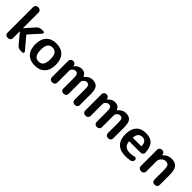

<svg xmlns="http://www.w3.org/2000/svg" viewBox="271 -2038 3336 3336"><g transform="rotate(45 1939.0 -370.0)"><path d="M131 0Q108 0 91 -17Q74 -34 74 -57V-693Q74 -716 91 -733Q108 -750 131 -750H151Q174 -750 191 -733Q208 -716 208 -693V-308Q208 -307 209 -307H210L362 -478Q399 -520 456 -520H498Q514 -520 520.5 -505Q527 -490 516 -478L333 -276Q328 -270 333 -263L518 -43Q529 -30 521.5 -15Q514 0 498 0H456Q399 0 363 -44L210 -229Q210 -230 209 -230Q208 -230 208 -229V-57Q208 -34 191 -17Q174 0 151 0Z M898.5 -391.5Q869 -433 810 -433Q751 -433 721.5 -391.5Q692 -350 692 -260Q692 -170 721.5 -128.5Q751 -87 810 -87Q869 -87 898.5 -128.5Q928 -170 928 -260Q928 -350 898.5 -391.5ZM996.5 -60.5Q930 10 810 10Q690 10 623.5 -60.5Q557 -131 557 -260Q557 -389 623.5 -459.5Q690 -530 810 -530Q930 -530 996.5 -459.5Q1063 -389 1063 -260Q1063 -131 996.5 -60.5Z M1222 0Q1199 0 1182.5 -17Q1166 -34 1166 -57V-463Q1166 -486 1182.5 -503Q1199 -520 1222 -520H1236Q1259 -520 1275.5 -504Q1292 -488 1293 -465V-458Q1293 -457 1294 -457Q1296 -457 1296 -458Q1355 -530 1429 -530Q1474 -530 1501.5 -513Q1529 -496 1550 -453Q1550 -452 1552 -452Q1553 -452 1554 -453Q1617 -530 1696 -530Q1779 -530 1815.5 -485Q1852 -440 1852 -330V-57Q1852 -34 1835.5 -17Q1819 0 1796 0H1779Q1756 0 1739 -17Q1722 -34 1722 -57V-310Q1722 -383 1708 -406Q1694 -429 1654 -429Q1628 -429 1602 -405Q1576 -381 1576 -357V-57Q1576 -34 1559 -17Q1542 0 1519 0H1502Q1479 0 1462.5 -17Q1446 -34 1446 -57V-310Q1446 -382 1431.5 -405.5Q1417 -429 1377 -429Q1351 -429 1325 -405Q1299 -381 1299 -357V-57Q1299 -34 1282 -17Q1265 0 1242 0Z M2041 0Q2018 0 2001.5 -17Q1985 -34 1985 -57V-463Q1985 -486 2001.5 -503Q2018 -520 2041 -520H2055Q2078 -520 2094.5 -504Q2111 -488 2112 -465V-458Q2112 -457 2113 -457Q2115 -457 2115 -458Q2174 -530 2248 -530Q2293 -530 2320.5 -513Q2348 -496 2369 -453Q2369 -452 2371 -452Q2372 -452 2373 -453Q2436 -530 2515 -530Q2598 -530 2634.5 -485Q2671 -440 2671 -330V-57Q2671 -34 2654.5 -17Q2638 0 2615 0H2598Q2575 0 2558 -17Q2541 -34 2541 -57V-310Q2541 -383 2527 -406Q2513 -429 2473 -429Q2447 -429 2421 -405Q2395 -381 2395 -357V-57Q2395 -34 2378 -17Q2361 0 2338 0H2321Q2298 0 2281.5 -17Q2265 -34 2265 -57V-310Q2265 -382 2250.5 -405.5Q2236 -429 2196 -429Q2170 -429 2144 -405Q2118 -381 2118 -357V-57Q2118 -34 2101 -17Q2084 0 2061 0Z M3016 -437Q2965 -437 2937.5 -408.5Q2910 -380 2903 -317Q2903 -309 2911 -309H3107Q3115 -309 3115 -317Q3111 -437 3016 -437ZM3041 10Q2910 10 2839.5 -58.5Q2769 -127 2769 -260Q2769 -392 2832 -461Q2895 -530 3014 -530Q3236 -530 3242 -278Q3243 -254 3225 -238Q3207 -222 3183 -222H2910Q2901 -222 2903 -213Q2910 -146 2947.5 -115.5Q2985 -85 3057 -85Q3102 -85 3157 -100Q3175 -105 3190.5 -94Q3206 -83 3206 -64Q3206 -41 3192.5 -23.5Q3179 -6 3157 -2Q3101 10 3041 10Z M3407 0Q3384 0 3367 -17Q3350 -34 3350 -57V-463Q3350 -486 3367 -503Q3384 -520 3407 -520H3420Q3444 -520 3460.5 -503.5Q3477 -487 3478 -463V-456Q3478 -455 3479 -455Q3480 -455 3481 -456Q3549 -530 3640 -530Q3731 -530 3772.5 -478.5Q3814 -427 3814 -307V-57Q3814 -34 3797 -17Q3780 0 3757 0H3740Q3717 0 3700.5 -17Q3684 -34 3684 -57V-297Q3684 -372 3664.5 -399.5Q3645 -427 3595 -427Q3554 -427 3519 -392Q3484 -357 3484 -317V-57Q3484 -34 3467 -17Q3450 0 3427 0Z"/></g></svg>

Font: Rounded Mplus 1c Bold
Style: Bold
Weight: 700
Version: Version 1.059.20150529